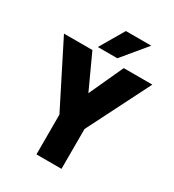

<svg xmlns="http://www.w3.org/2000/svg" viewBox="-202 -968 980 1082"><g transform="rotate(30 287.5 -427.0)"><path d="M287 -445 389 -667H575L369 -259V0H206V-259L0 -667H185ZM460 -854 330 -697H203L295 -854Z"/></g></svg>

Font: Epunda Sans ExtraBold
Style: Regular
Weight: 800
Designer: Simon Atzbach
Foundry: typofactur
Version: Version 2.204; ttfautohint (v1.8.4.7-5d5b)